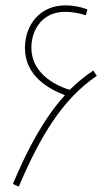

<svg xmlns="http://www.w3.org/2000/svg" viewBox="-20 -694 414 716"><path d="M50 2C129 -184 213 -325 341 -411L328 -431C297 -410 267 -386 240 -359C174 -379 97 -428 97 -516C97 -583 138 -650 223 -650C247 -650 276 -645 300 -637L306 -659C280 -669 250 -674 224 -674C128 -674 73 -600 73 -515C73 -408 166 -361 222 -339C145 -254 84 -141 28 -8Z"/></svg>

Font: Noto Sans Arabic UI SmCn Th
Style: Regular
Weight: 100
Width: 4
Designer: Monotype Design Team, Nadine Chahine and Nizar Qandah
Foundry: Monotype Imaging Inc.
Version: Version 2.010